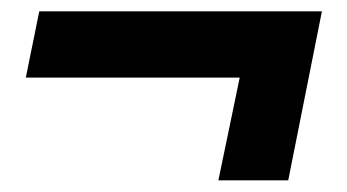

<svg xmlns="http://www.w3.org/2000/svg" viewBox="-20 -384 604 334"><path d="M397 -249H24.9L48.3 -364.3H540L481.4 -70.3H359.9Z"/></svg>

Font: Reddit Sans Fudge
Style: Bold
Weight: 700
Italic angle: -11.25°
Designer: Stephen Hutchings
Version: Version 1.013